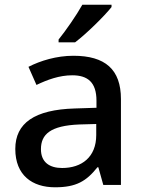

<svg xmlns="http://www.w3.org/2000/svg" viewBox="-20 -837 614 816"><path d="M454 -807V-817H330C305 -772 259 -706 229 -669V-657H299C347 -693 425 -770 454 -807ZM292 -600C220 -600 152 -579 101 -553L135 -476C181 -498 232 -517 287 -517C352 -517 390 -488 390 -409V-379L298 -376C127 -371 45 -314 45 -204C45 -92 117 -41 214 -41C304 -41 347 -67 394 -126H398L419 -51H494V-416C494 -542 427 -600 292 -600ZM317 -308 389 -310V-263C389 -169 327 -123 244 -123C191 -123 154 -147 154 -203C154 -266 194 -303 317 -308Z"/></svg>

Font: Noto Sans Tamil UI Medium
Style: Regular
Weight: 500
Designer: Jelle Bosma - Monotype Design Team
Foundry: Monotype Imaging Inc.
Version: Version 2.004